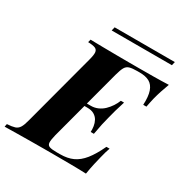

<svg xmlns="http://www.w3.org/2000/svg" viewBox="-235 -996 1105 1149"><g transform="rotate(30 318.0 -422.0)"><path d="M234 -346 238 -366H444L439 -346ZM340 -366Q365 -366 387.5 -376Q410 -386 427.5 -403Q445 -420 458.5 -440.5Q472 -461 480 -482H502Q488 -439 481 -413Q474 -387 466 -356Q462 -337 457.5 -321Q453 -305 449.5 -284.5Q446 -264 439 -230H417Q418 -248 415 -268.5Q412 -289 402.5 -306.5Q393 -324 374.5 -335Q356 -346 327 -346ZM608 -528Q611 -587 599 -621.5Q587 -656 561 -670.5Q535 -685 493 -685H476Q442 -685 423.5 -679.5Q405 -674 395 -656.5Q385 -639 375 -602L243 -106Q234 -70 235 -52Q236 -34 251.5 -28.5Q267 -23 300 -23H325Q376 -23 413 -40Q450 -57 481 -95.5Q512 -134 543 -200H565Q560 -187 554.5 -168Q549 -149 544 -128Q539 -109 531 -73.5Q523 -38 517 0Q466 -2 403.5 -2.5Q341 -3 291 -3Q265 -3 225 -3Q185 -3 138.5 -2.5Q92 -2 44.5 -1.5Q-3 -1 -45 0L-41 -20Q-7 -22 12 -28Q31 -34 42 -52Q53 -70 62 -106L194 -602Q204 -639 202 -656.5Q200 -674 184.5 -680.5Q169 -687 135 -688L140 -708Q182 -707 229.5 -706.5Q277 -706 323.5 -705.5Q370 -705 410 -705Q450 -705 476 -705Q521 -705 578 -705.5Q635 -706 681 -708Q668 -673 659.5 -647Q651 -621 643 -590Q639 -572 635.5 -556Q632 -540 630 -528ZM644 -844 638 -819H222L228 -844Z"/></g></svg>

Font: Playfair Display ExtraBold
Style: Italic
Weight: 800
Italic angle: -14°
Designer: Claus Eggers Sørensen
Foundry: Claus Eggers Sørensen
Version: Version 1.203